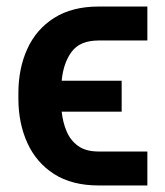

<svg xmlns="http://www.w3.org/2000/svg" viewBox="-20 -566 509 591"><path d="M284.2 -99.6H433.6V4.9H284.2Q201.2 4.9 146.2 -30.5Q91.3 -65.9 64 -126.5Q36.6 -187 36.6 -262.7V-279.3Q36.6 -355 64 -415.3Q91.3 -475.6 146.5 -510.7Q201.7 -545.9 284.2 -545.9H433.6V-441.4H284.2Q226.1 -441.4 200.4 -406.5Q174.8 -371.6 169.9 -317.4H354.5V-222.2H169.9Q173.3 -189.5 185.1 -161.6Q196.8 -133.8 220.5 -116.7Q244.1 -99.6 284.2 -99.6Z"/></svg>

Font: Inter-SemiBold
Style: Regular
Weight: 600
Designer: Rasmus Andersson
Foundry: rsms
Version: Version 4.000;git-a52131595